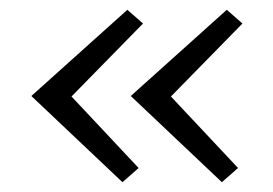

<svg xmlns="http://www.w3.org/2000/svg" viewBox="-20 -407 557 392"><path d="M272 -359 126 -210 263 -64 230 -35 44 -211 240 -387ZM475 -359 329 -210 466 -64 433 -35 247 -211 443 -387Z"/></svg>

Font: EauTest Semilight
Style: Italic
Weight: 300
Italic angle: -12°
Designer: Christian Thalmann (Catharsis Fonts)
Version: Version 0.001;PS 000.001;hotconv 1.0.88;makeotf.lib2.5.64775